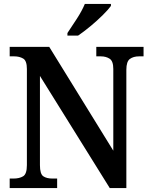

<svg xmlns="http://www.w3.org/2000/svg" viewBox="-20 -951 764 971"><path d="M29 0V-48H48Q78 -48 97 -59.5Q116 -71 116 -116V-602Q116 -644 97 -655Q78 -666 52 -666H29V-714H229L553 -189V-602Q553 -642 534.5 -654Q516 -666 490 -666H467V-714H706V-666H683Q655 -666 637 -653Q619 -640 619 -598V0H535L182 -567V-116Q182 -71 199 -59.5Q216 -48 245 -48H269V0ZM321 -784Q342 -815 368.5 -856Q395 -897 409 -931H541V-921Q529 -904 500.5 -875.5Q472 -847 437.5 -818.5Q403 -790 375 -771H321Z"/></svg>

Font: Noto Serif Georgian SemiCondensed SemiBold
Style: Regular
Weight: 600
Width: 4
Designer: Monotype Design Team, Akaki Razmadze
Foundry: Google LLC
Version: Version 2.003; ttfautohint (v1.8.4.7-5d5b)